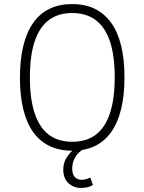

<svg xmlns="http://www.w3.org/2000/svg" viewBox="-20 -733 710 944"><path d="M335 8Q272 8 224 -15Q176 -38 143.5 -83Q111 -128 94.5 -195.5Q78 -263 78 -351Q78 -439 94.5 -507Q111 -575 143.5 -621Q176 -667 224 -690Q272 -713 335 -713Q399 -713 446.5 -689.5Q494 -666 526.5 -621Q559 -576 575.5 -508.5Q592 -441 592 -352Q592 -264 575.5 -196.5Q559 -129 526.5 -83.5Q494 -38 446.5 -15Q399 8 335 8ZM335 -36Q404 -36 450 -70Q496 -104 520 -174.5Q544 -245 544 -353Q544 -461 520 -531Q496 -601 449.5 -635Q403 -669 335 -669Q267 -669 221 -635Q175 -601 151 -531Q127 -461 127 -352Q127 -245 151 -174.5Q175 -104 221 -70Q267 -36 335 -36ZM379 191Q341 191 316 167Q291 143 291 101Q291 63 314 32Q337 1 374 -23L392 0Q374 9 361 24.5Q348 40 341.5 58Q335 76 335 96Q335 124 348 137.5Q361 151 383 151Q392 151 403 148Q414 145 424 140L437 176Q427 183 412.5 187Q398 191 379 191Z"/></svg>

Font: Nunito Sans 7pt Condensed ExtraLight
Style: Regular
Weight: 250
Width: 3
Designer: Vernon Adams
Foundry: Vernon Adams
Version: Version 3.101;gftools[0.9.27]